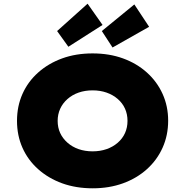

<svg xmlns="http://www.w3.org/2000/svg" viewBox="-20 -1009 1002 1039"><path d="M482 10Q391 10 316.5 -17Q242 -44 186.5 -93.5Q131 -143 101.5 -209.5Q72 -276 72 -355Q72 -434 101.5 -500.5Q131 -567 186.5 -616.5Q242 -666 316.5 -693Q391 -720 481 -720Q571 -720 645.5 -693Q720 -666 775 -616.5Q830 -567 860 -500.5Q890 -434 890 -356Q890 -277 860 -210Q830 -143 775 -93.5Q720 -44 645.5 -17Q571 10 482 10ZM481 -190Q522 -190 556.5 -202Q591 -214 617 -236.5Q643 -259 656.5 -289Q670 -319 670 -355Q670 -391 656.5 -421Q643 -451 617 -473.5Q591 -496 556.5 -508Q522 -520 481 -520Q440 -520 405.5 -508Q371 -496 345 -473Q319 -450 305.5 -420Q292 -390 292 -355Q292 -319 305.5 -289.5Q319 -260 345 -237Q371 -214 405.5 -202Q440 -190 481 -190ZM350 -756 289 -841 454 -989 535 -874ZM589 -752 531 -841 707 -985 787 -864Z"/></svg>

Font: Lexend Exa Black
Style: Regular
Weight: 900
Designer: Bonnie Shaver-Troup, Thomas Jockin
Foundry: Lexend
Version: Version 1.007